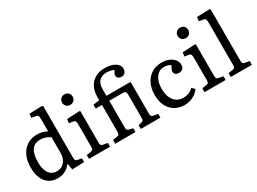

<svg xmlns="http://www.w3.org/2000/svg" viewBox="-42 -1444 2838 2121"><g transform="rotate(-30 1377.0 -384.0)"><path d="M251 14Q154 14 100 -52.5Q46 -119 46 -238Q46 -325 76 -388.5Q106 -452 160.5 -486.5Q215 -521 290 -521Q323 -521 356.5 -512Q390 -503 413 -488V-644Q413 -679 405.5 -689.5Q398 -700 370 -704L326 -711L332 -761L495 -766L506 -755V-98Q506 -74 512.5 -65.5Q519 -57 539 -53L588 -44V3L434 9L420 -70H417Q351 14 251 14ZM280 -58Q339 -58 376 -101Q413 -144 413 -212V-413Q361 -454 288 -454Q145 -454 145 -248Q145 -156 180 -107Q215 -58 280 -58Z M772 -620Q743 -620 724 -638.5Q705 -657 705 -686Q705 -715 724 -734Q743 -753 772 -753Q802 -753 821 -734.5Q840 -716 840 -687Q840 -658 821 -639Q802 -620 772 -620ZM652 0V-49L709 -58Q729 -61 734.5 -71Q740 -81 740 -109V-382Q740 -418 733.5 -430Q727 -442 704 -445L656 -452L663 -502L821 -510L833 -505V-105Q833 -86 838 -74Q843 -62 865 -58L921 -48V0Z M986 0V-48L1043 -57Q1062 -60 1068 -70Q1074 -80 1074 -108V-444H994V-494L1074 -504V-545Q1074 -620 1102.5 -673Q1131 -726 1181.5 -754Q1232 -782 1296 -782Q1385 -782 1433 -750.5Q1481 -719 1481 -676Q1481 -644 1464.5 -624.5Q1448 -605 1422 -605Q1397 -605 1379.5 -617Q1362 -629 1362 -650Q1362 -662 1367 -674Q1372 -686 1387 -710Q1376 -716 1352.5 -723Q1329 -730 1291 -730Q1240 -730 1203.5 -697.5Q1167 -665 1167 -591V-507H1463L1475 -502V-105Q1475 -80 1481.5 -70.5Q1488 -61 1507 -58L1563 -48V0H1313V-48L1351 -57Q1371 -62 1376.5 -71Q1382 -80 1382 -108V-395Q1382 -421 1373.5 -432.5Q1365 -444 1342 -444H1167V-104Q1167 -80 1173.5 -72Q1180 -64 1199 -59L1245 -48V0Z M1869 14Q1797 14 1744 -18Q1691 -50 1662 -108.5Q1633 -167 1633 -247Q1633 -330 1663.5 -391.5Q1694 -453 1749 -487Q1804 -521 1877 -521Q1928 -521 1968.5 -504Q2009 -487 2032.5 -457.5Q2056 -428 2056 -390Q2056 -360 2038 -342.5Q2020 -325 1990 -325Q1962 -325 1946.5 -338Q1931 -351 1931 -373Q1931 -385 1937 -400Q1943 -415 1959 -441Q1940 -455 1920 -460Q1900 -465 1869 -465Q1830 -465 1799.5 -440Q1769 -415 1751.5 -370.5Q1734 -326 1734 -268Q1734 -173 1777 -118Q1820 -63 1894 -63Q1971 -63 2023 -115L2057 -80Q2025 -37 1975 -11.5Q1925 14 1869 14Z M2246 -620Q2217 -620 2198 -638.5Q2179 -657 2179 -686Q2179 -715 2198 -734Q2217 -753 2246 -753Q2276 -753 2295 -734.5Q2314 -716 2314 -687Q2314 -658 2295 -639Q2276 -620 2246 -620ZM2126 0V-49L2183 -58Q2203 -61 2208.5 -71Q2214 -81 2214 -109V-382Q2214 -418 2207.5 -430Q2201 -442 2178 -445L2130 -452L2137 -502L2295 -510L2307 -505V-105Q2307 -86 2312 -74Q2317 -62 2339 -58L2395 -48V0Z M2461 0V-49L2518 -58Q2538 -61 2543.5 -71Q2549 -81 2549 -109V-643Q2549 -678 2541.5 -688.5Q2534 -699 2506 -703L2462 -710L2468 -761L2631 -766L2642 -755V-105Q2642 -86 2647 -74Q2652 -62 2674 -58L2730 -48V0Z"/></g></svg>

Font: Text Regular
Style: Regular
Weight: 400
Designer: Latin by Veronika Burian and Jose Scaglione. Greek by Irene Vlachou. Cyrillic by Vera Evstafieva.
Foundry: TypeTogether
Version: Version 3.002